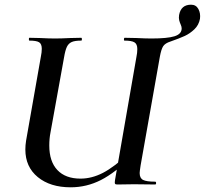

<svg xmlns="http://www.w3.org/2000/svg" viewBox="-20 -786 873 818"><path d="M88 -149Q88 -167 91 -186L154 -544Q158 -563 158 -578Q158 -599 146.5 -606Q135 -613 105 -613Q103 -613 103 -619Q103 -625 105 -625L150 -624Q190 -622 214 -622Q240 -622 280 -624L326 -625Q329 -625 329 -619Q329 -613 326 -613Q299 -613 285.5 -607Q272 -601 265 -586.5Q258 -572 253 -542L195 -221Q190 -196 190 -166Q190 -98 224.5 -61.5Q259 -25 323 -25Q371 -25 418.5 -49.5Q466 -74 532 -135L545 -123Q471 -50 410 -19Q349 12 281 12Q194 12 141 -31.5Q88 -75 88 -149ZM469 -9Q469 -15 470 -19L561 -542Q565 -561 565 -577Q565 -598 553 -605.5Q541 -613 510 -613Q508 -613 508 -617Q508 -625 511 -625L561 -624Q601 -622 625 -622Q693 -622 723.5 -631.5Q754 -641 754 -665Q754 -672 750 -681Q746 -690 743.5 -699.5Q741 -709 743 -722Q751 -766 794 -766Q815 -766 825 -748Q835 -730 832 -706Q827 -679 808 -661Q789 -643 767.5 -633Q746 -623 706 -609Q684 -602 675.5 -589.5Q667 -577 661 -544L579 -81Q575 -55 575 -49Q575 -27 589.5 -19.5Q604 -12 641 -12Q645 -12 645 -6Q645 0 641 0L551 -1L482 0Q474 0 471.5 -1.5Q469 -3 469 -9Z"/></svg>

Font: Cormorant Infant
Style: Bold Italic
Weight: 700
Italic angle: -10°
Designer: Christian Thalmann (Catharsis Fonts)
Foundry: Catharsis Fonts
Version: Version 4.000